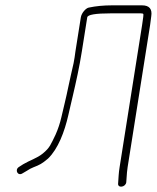

<svg xmlns="http://www.w3.org/2000/svg" viewBox="-20 -658 587 719"><path d="M394.7 -608H507.1C512.4 -608 515.6 -607.2 516.7 -605.5C517.8 -603.8 516.2 -590 512.1 -564L427.9 -32C426.2 -21.3 425 -11.4 424.4 -2.2L422.4 28C419.3 47.5 449.8 44 452.8 25L453.6 14C454.7 -6 456.2 -21.3 457.9 -32L542.1 -564C544.1 -576.7 545.5 -587.7 546.4 -597C550.7 -624.3 539.2 -638 511.8 -638H399.4C367.8 -638 338.7 -635.2 312.1 -629.5C301.2 -627.2 285.3 -609.5 282.7 -593L262.4 -465C260 -449.3 259.2 -438.1 255.6 -421.5C249 -391.4 242.2 -363.6 235.9 -333C226.6 -287.5 220.8 -266.8 209.9 -219.2C204.7 -196.7 197.6 -175.2 188.5 -154.7C170.3 -117.3 167.1 -105.1 140.1 -83C118.6 -65.4 90.3 -57.1 66.9 -43L51.3 -33C33.6 -22.3 46.6 3 64.5 -9L79.9 -18C88.9 -24 97.3 -28.5 105.1 -31.5C128.7 -40.6 137.1 -44.9 159.8 -64.1C197.5 -100.5 221.7 -164.4 235.9 -227C239.4 -242.3 242.4 -255.3 244.9 -266L252.4 -298C265.1 -352.4 277.2 -406.5 286.4 -465L306.7 -593C308.3 -603 337.6 -608 394.7 -608Z"/></svg>

Font: MewTooHand
Style: CondIta
Weight: 400
Designer: Mew Too, Robert Jablonski
Version: Version 0.77